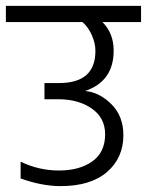

<svg xmlns="http://www.w3.org/2000/svg" viewBox="-40 -654 499 652"><path d="M439 -634H-20V-579H240C252.7 -568.3 263.2 -553.8 271.5 -535.5C279.8 -517.2 284 -499 284 -481C284 -408.3 243 -372 161 -372H111V-317H158C203.3 -317 241.2 -306.5 271.5 -285.5C301.8 -264.5 317 -235.3 317 -198C317 -157.3 302.5 -126.7 273.5 -106C244.5 -85.3 206.7 -75 160 -75C114.7 -75 71.3 -85 30 -105V-48C78 -30.7 123.3 -22 166 -22C234 -22 286.5 -38 323.5 -70C360.5 -102 379 -143.7 379 -195C379 -238.3 365.3 -273.5 338 -300.5C310.7 -327.5 281 -342.3 249 -345C313.7 -367 346 -412.7 346 -482C346 -521.3 333.3 -553.7 308 -579H439Z"/></svg>

Font: Hind Light
Style: Regular
Weight: 300
Designer: Manushi Parikh, Satya Rajpurohit
Foundry: Indian Type Foundry
Version: Version 1.201;PS 1.0;hotconv 1.0.78;makeotf.lib2.5.61930; tt